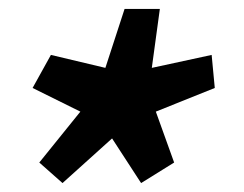

<svg xmlns="http://www.w3.org/2000/svg" viewBox="-20 -828 546 430"><path d="M68 -464 160 -578 53 -631 94 -705 216 -676 259 -808H338L320 -676L454 -705L461 -631L329 -578L370 -464L296 -418L231 -518L120 -418Z"/></svg>

Font: KaiGen Gothic CN Bold
Style: Bold
Weight: 700
Designer: Ryoko NISHIZUKA  (kana & ideographs); Paul D. Hunt (Latin, Greek & Cyrillic); Wenlong ZHANG  (bopomofo); Sandoll Communi
Foundry: Adobe Systems Incorporated
Version: Version 1.002.20150501